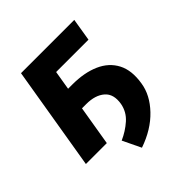

<svg xmlns="http://www.w3.org/2000/svg" viewBox="-186 -678 951 951"><g transform="rotate(-45 290.0 -202.5)"><path d="M480.1 -545.5 460.6 -426.5H234L217.3 -326H246.8Q330.6 -326 390.6 -299.5Q450.6 -273.1 478.3 -220Q506 -166.9 492.9 -87.4Q482.2 -17 423.3 44.7Q364.3 106.5 269.5 139.2L223.4 43.3Q268.5 23.4 304.5 -8.3Q340.6 -40.1 349.4 -87.4Q359.7 -148.4 324.8 -178.6Q289.8 -208.8 227.3 -208.8H197.4L162.6 0H16L106.9 -545.5Z"/></g></svg>

Font: Inter UI
Style: Bold Italic
Weight: 700
Italic angle: 9.39999°
Designer: Rasmus Andersson
Foundry: rsms
Version: 3.2;8d6f07862